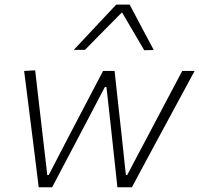

<svg xmlns="http://www.w3.org/2000/svg" viewBox="-20 -796 847 816"><path d="M144.5 0Q139 -46.5 133 -93.2Q127 -140 121.5 -186.5L110 -277Q103 -331 96.5 -384.5Q90 -438 82.5 -494.5L129.5 -497Q137.5 -429 145.5 -357.5Q153.5 -286 161.5 -219.5L181 -52H187L275.5 -222.5Q310.5 -289.5 346 -357.2Q381.5 -425 418 -494.5H467Q474 -429.5 481.5 -360.5Q489 -291.5 496.5 -225L515 -52H520.5L612.5 -226Q647.5 -292 685 -363.2Q722.5 -434.5 754.5 -494.5H807Q777 -439 747.8 -384.8Q718.5 -330.5 689 -276L642 -189Q616 -140.5 590.5 -93.2Q565 -46 540.5 0H479Q472.5 -61.5 464.8 -131.5Q457 -201.5 450.5 -263.5L432.5 -426H425.5L340 -263Q306.5 -199.5 271 -132Q235.5 -64.5 201.5 0ZM593 -582.5Q547 -661.5 498.5 -743.5Q458.5 -703 419.5 -663.8Q380.5 -624.5 341 -584H293.5Q340 -633.5 384.5 -681Q429 -728.5 474 -776.5H531Q556.5 -728.5 582 -680Q607.5 -631.5 633.5 -583.5Z"/></svg>

Font: Commissioner ExtraLight
Style: Italic
Weight: 200
Italic angle: -12°
Designer: Kostas Bartsokas
Foundry: Kostas Bartsokas
Version: Version 1.000; ttfautohint (v1.8.3)